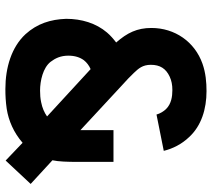

<svg xmlns="http://www.w3.org/2000/svg" viewBox="-57 -716 788 714"><g transform="rotate(90 337.0 -359.0)"><path d="M311 15C335 15 357 14 385 10C429 3 473 -16 511 -49L577 14L664 -79L576 -160C581 -182 582 -219 582 -250V-387H464V-305V-264L299 -417C280 -434 262 -451 251 -463C235 -480 221 -495 221 -526C221 -560 235 -582 265 -596C280 -603 296 -606 315 -606C339 -606 366 -602 385 -583C394 -574 402 -561 406 -547L541 -574C533 -607 516 -641 490 -668C448 -714 385 -733 319 -733C286 -733 251 -730 217 -718C135 -689 84 -615 84 -528C84 -475 102 -438 138 -397C125 -387 112 -376 101 -363C66 -322 50 -268 50 -211C52 -153 68 -103 107 -60C155 -8 231 15 311 15ZM187 -219C187 -243 193 -262 204 -277C212 -287 223 -296 237 -302L413 -140C399 -130 381 -122 360 -118C346 -115 332 -114 317 -114C280 -114 232 -125 210 -153C197 -170 187 -190 187 -219Z"/></g></svg>

Font: Eudonet ExtraBold
Style: Regular
Weight: 800
Designer: Mikhail Sharanda
Foundry: Mikhail Sharanda
Version: Version 4.503;Glyphs 3.1.2 (3151)